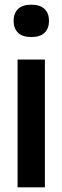

<svg xmlns="http://www.w3.org/2000/svg" viewBox="-20 -799 266 819"><path d="M55 0V-545H171.5V0ZM113.5 -641Q75.5 -641 56.8 -659.5Q38 -678 38 -710Q38 -742 56.8 -760.5Q75.5 -779 113.5 -779Q151.5 -779 170.2 -760.5Q189 -742 189 -710Q189 -678 170.2 -659.5Q151.5 -641 113.5 -641Z"/></svg>

Font: Encode Sans Condensed SemiBold
Style: Regular
Weight: 600
Width: 3
Designer: Multiple Designers
Foundry: Impallari Type
Version: Version 3.000; ttfautohint (v1.8.3) -l 8 -r 50 -G 200 -x 14 